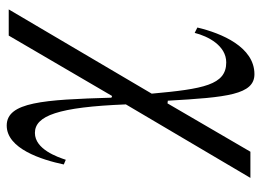

<svg xmlns="http://www.w3.org/2000/svg" viewBox="-123 -373 778 572"><g transform="rotate(90 266.0 -87.0)"><path d="M8 276H86L266 -32L271 -30C277 172 284 282 354 282C423 282 456 178 470 112L456 106C448 130 425 198 376 198C325 198 299 129 291 -73L510 -444H432L288 -197L280 -198C270 -374 262 -456 201 -456C120 -456 79 -358 62 -286L78 -278C88 -318 116 -372 166 -372C233 -372 245 -304 259 -150Z"/></g></svg>

Font: Old Standard
Style: Italic
Weight: 400
Italic angle: -15.2°
Designer: Alexey Kryukov <alexios@thessalonica.org.ru>
Version: Version 2.0